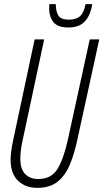

<svg xmlns="http://www.w3.org/2000/svg" viewBox="-20 -906 504 936"><path d="M162.1 9.8Q103.5 9.8 67.6 -25.4Q31.7 -60.5 31.7 -126.5Q31.7 -162.1 42.5 -214.8L148.9 -713.9H195.3L88.4 -212.9Q83.5 -189.9 81.3 -168.7Q79.1 -147.5 79.1 -130.9Q79.1 -81.5 103 -57.4Q127 -33.2 166.5 -33.2Q230 -33.2 260.3 -82.5Q290.5 -131.8 311.5 -228L417.5 -713.9H463.9L356.9 -224.1Q341.8 -152.8 319.1 -100.3Q296.4 -47.9 259 -19Q221.7 9.8 162.1 9.8ZM313.5 -772Q260.7 -772 240.2 -798.6Q219.7 -825.2 219.7 -863.8Q219.7 -877.4 220.7 -885.7H252Q252 -849.1 265.1 -829.6Q278.3 -810.1 314.9 -810.1Q351.1 -810.1 370.1 -827.1Q389.2 -844.2 397 -885.7H429.7Q420.9 -830.6 393.3 -801.3Q365.7 -772 313.5 -772Z"/></svg>

Font: Open Sans Condensed Light
Style: Italic
Weight: 300
Width: 3
Italic angle: -12°
Designer: Monotype Design Team
Foundry: Monotype Imaging Inc.
Version: Version 3.000; ttfautohint (v1.8.4)